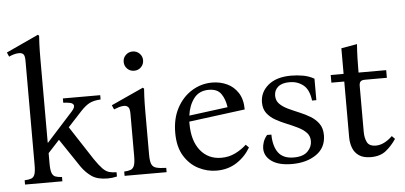

<svg xmlns="http://www.w3.org/2000/svg" viewBox="-53 -900 2161 1024"><g transform="rotate(-5 1027.5 -387.5)"><path d="M183 -101Q183 -66 189 -50Q195 -34 208 -29Q221 -24 243 -23V0H43V-23Q66 -24 79 -29Q92 -34 97.5 -50Q103 -66 103 -101V-657Q103 -685 95 -693Q87 -701 72 -701Q59 -701 44.5 -697Q30 -693 18 -687L8 -710L181 -790L187 -784Q186 -776 184.5 -741Q183 -706 183 -658V-212H185L308 -348Q327 -368 333.5 -377.5Q340 -387 340 -395Q340 -403 331 -409Q322 -415 284 -417V-440H484V-417Q447 -415 424.5 -403.5Q402 -392 376 -364L302 -284L420 -103Q444 -68 461 -50.5Q478 -33 495.5 -28Q513 -23 535 -23V0Q510 6 485 6Q431 6 400 -15.5Q369 -37 346 -70L244 -222L183 -156Z M716 -101Q716 -66 723 -50Q730 -34 748.5 -29Q767 -24 801 -23V0H576V-23Q598 -24 611 -29Q624 -34 630 -50Q636 -66 636 -101V-327Q636 -355 627.5 -363.5Q619 -372 605 -372Q592 -372 577.5 -367.5Q563 -363 551 -358L541 -381L714 -460L720 -454Q719 -446 717.5 -411Q716 -376 716 -328ZM676 -554Q654 -554 639 -569Q624 -584 624 -606Q624 -627 639 -642Q654 -657 676 -657Q698 -657 713 -642Q728 -627 728 -606Q728 -584 713 -569Q698 -554 676 -554Z M1068 15Q1017 15 970.5 -9Q924 -33 894.5 -81.5Q865 -130 865 -205Q865 -281 895 -337Q925 -393 975 -424Q1025 -455 1084 -455Q1127 -455 1163.5 -438Q1200 -421 1222.5 -386Q1245 -351 1245 -297L945 -258Q945 -253 945 -247Q945 -155 987 -103Q1029 -51 1099 -51Q1139 -51 1173 -67.5Q1207 -84 1234 -109L1250 -93Q1222 -45 1175.5 -15Q1129 15 1068 15ZM1063 -418Q1011 -418 983 -381Q955 -344 948 -290L1155 -317Q1149 -360 1129 -389Q1109 -418 1063 -418Z M1472 15Q1401 15 1363 -12Q1325 -39 1325 -81Q1325 -96 1331 -114.5Q1337 -133 1352 -151H1375Q1376 -87 1402 -53Q1428 -19 1484 -19Q1534 -19 1558 -43Q1582 -67 1582 -98Q1582 -126 1564.5 -144Q1547 -162 1519.5 -175.5Q1492 -189 1461 -201.5Q1430 -214 1402.5 -229.5Q1375 -245 1357.5 -268Q1340 -291 1340 -326Q1340 -381 1384 -418Q1428 -455 1507 -455Q1538 -455 1570 -449.5Q1602 -444 1630 -428V-313H1607Q1600 -372 1569 -396.5Q1538 -421 1496 -421Q1455 -421 1434 -403Q1413 -385 1413 -356Q1413 -329 1430.5 -311.5Q1448 -294 1475.5 -281Q1503 -268 1533.5 -255.5Q1564 -243 1591.5 -226.5Q1619 -210 1636.5 -185.5Q1654 -161 1654 -124Q1654 -57 1602 -21Q1550 15 1472 15Z M2014 -87 2030 -71Q2006 -35 1975 -10Q1944 15 1894 15Q1854 15 1830.5 -1Q1807 -17 1797 -43.5Q1787 -70 1787 -101V-399H1718V-440H1787V-577L1872 -592Q1869 -554 1868 -516Q1867 -478 1867 -440H2015V-399H1898Q1881 -399 1874 -392Q1867 -385 1867 -368V-122Q1867 -90 1878.5 -67Q1890 -44 1926 -44Q1947 -44 1969 -54.5Q1991 -65 2014 -87Z"/></g></svg>

Font: Bona Nova
Style: Regular
Weight: 400
Designer: Mateusz Machalski
Foundry: Capitalics
Version: Version 4.001; ttfautohint (v1.8.3)